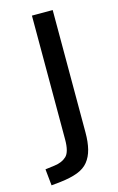

<svg xmlns="http://www.w3.org/2000/svg" viewBox="-150 -537 476 777"><g transform="rotate(-15 88.5 -149.0)"><path d="M-34 193 -41 124 -2 119Q30 115 48.5 97.5Q67 80 67 28V-491H154V22Q154 62 146.5 91.5Q139 121 122.5 141.5Q106 162 77 173Q48 184 5 189Z"/></g></svg>

Font: Nunito Sans 10pt Condensed Medium
Style: Regular
Weight: 500
Width: 3
Designer: Vernon Adams
Foundry: Vernon Adams
Version: Version 3.101;gftools[0.9.27]